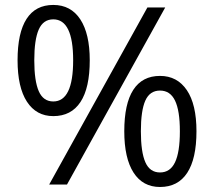

<svg xmlns="http://www.w3.org/2000/svg" viewBox="-20 -744 863 774"><path d="M118.2 -501Q118.2 -418 136.2 -376.5Q154.3 -335 194.8 -335Q274.9 -335 274.9 -501Q274.9 -666 194.8 -666Q154.3 -666 136.2 -625Q118.2 -584 118.2 -501ZM341.8 -501Q341.8 -389.6 304.4 -332.8Q267.1 -275.9 194.8 -275.9Q126.5 -275.9 88.6 -334Q50.8 -392.1 50.8 -501Q50.8 -611.8 87.2 -668Q123.5 -724.1 194.8 -724.1Q265.6 -724.1 303.7 -666Q341.8 -607.9 341.8 -501ZM547.9 -214.8Q547.9 -131.3 565.9 -90.1Q584 -48.8 625 -48.8Q666 -48.8 685.5 -89.6Q705.1 -130.4 705.1 -214.8Q705.1 -298.3 685.5 -338.6Q666 -378.9 625 -378.9Q584 -378.9 565.9 -338.6Q547.9 -298.3 547.9 -214.8ZM772 -214.8Q772 -104 734.6 -47.1Q697.3 9.8 625 9.8Q555.7 9.8 518.3 -48.3Q481 -106.4 481 -214.8Q481 -325.7 517.3 -381.8Q553.7 -438 625 -438Q694.3 -438 733.2 -380.6Q772 -323.2 772 -214.8ZM646 -713.9 250 0H178.2L574.2 -713.9Z"/></svg>

Font: f09607729
Style: Regular
Weight: 400
Foundry: Ascender Corporation
Version: Version 1.10